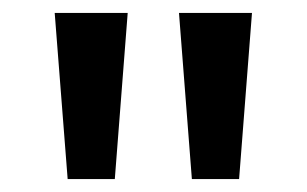

<svg xmlns="http://www.w3.org/2000/svg" viewBox="-20 -734 476 298"><path d="M178.2 -713.9 158.2 -456.1H85L64.9 -713.9ZM371.1 -713.9 351.1 -456.1H277.8L257.8 -713.9Z"/></svg>

Font: f1_51640          
Style: Regular
Weight: 600
Foundry: Ascender Corporation
Version: Version 1.10